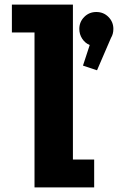

<svg xmlns="http://www.w3.org/2000/svg" viewBox="-20 -820 516 840"><path d="M299 -122H392V0H131V-678H32V-800H299ZM476 -693.5Q476 -671 465.5 -654L404.5 -512.5L343 -533L372.5 -623Q352 -631.5 339.5 -650.8Q327 -670 327 -693.5Q327 -724 348.5 -745.8Q370 -767.5 401.5 -767.5Q433 -767.5 454.5 -745.8Q476 -724 476 -693.5Z"/></svg>

Font: League Mono Condensed ExtraBold
Style: Regular
Weight: 800
Width: 1
Designer: Tyler Finck
Foundry: The League of Moveable Type / Tyler Finck
Version: Version 2.210